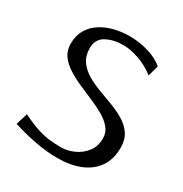

<svg xmlns="http://www.w3.org/2000/svg" viewBox="-178 -906 1008 1055"><g transform="rotate(30 325.5 -378.5)"><path d="M332 11Q266 11 193 -2.5Q120 -16 45 -40L68 -114Q128 -84 171.5 -70.5Q215 -57 250.5 -53.5Q286 -50 320 -50Q361 -50 401.5 -68.5Q442 -87 469 -122Q496 -157 496 -207Q496 -244 473.5 -271.5Q451 -299 414 -320.5Q377 -342 333 -360.5Q289 -379 245 -398.5Q201 -418 164 -441.5Q127 -465 104.5 -496Q82 -527 82 -570Q82 -622 104 -659.5Q126 -697 163.5 -721Q201 -745 247.5 -756.5Q294 -768 343 -768Q405 -768 463.5 -750.5Q522 -733 559 -701L540 -633Q491 -671 436 -689.5Q381 -708 340 -708Q274 -708 229.5 -683Q185 -658 185 -603Q185 -553 208 -520.5Q231 -488 268.5 -465.5Q306 -443 351 -426.5Q396 -410 440.5 -393Q485 -376 522.5 -353.5Q560 -331 583 -297Q606 -263 606 -212Q606 -138 571.5 -88.5Q537 -39 475.5 -14Q414 11 332 11Z"/></g></svg>

Font: Marhey Light
Style: Regular
Weight: 300
Designer: Nur Syamsi & Bustanul Arifin
Foundry: Namelatype
Version: Version 1.000